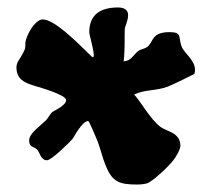

<svg xmlns="http://www.w3.org/2000/svg" viewBox="-20 -764 563 514"><path d="M500 -566C502 -570 502 -574 502 -578C502 -603 471 -624 466 -640C457 -665 468 -678 434 -678C386 -678 391 -653 376 -640C369 -633 358 -633 351 -628C338 -619 331 -600 311 -600C315 -633 313 -663 314 -687C315 -694 323 -710 323 -723C323 -738 312 -744 296 -744C241 -744 219 -718 219 -678C219 -670 231 -632 231 -617C231 -614 231 -611 229 -611C227 -611 225 -613 222 -616C184 -653 126 -712 94 -712C79 -712 58 -686 49 -656C47 -649 49 -639 46 -631C36 -608 24 -599 24 -584C24 -553 44 -543 70 -535C90 -529 157 -510 157 -496C157 -481 123 -467 120 -464C113 -458 109 -447 101 -440C87 -426 58 -407 58 -388C58 -369 70 -373 80 -363C87 -355 89 -335 106 -335C117 -335 163 -379 175 -393C177 -396 200 -440 216 -440C219 -440 234 -402 237 -396C250 -366 253 -343 265 -316C282 -276 302 -270 347 -270C357 -270 366 -271 373 -273C388 -277 433 -320 444 -335C452 -345 463 -364 463 -375C461 -410 428 -411 410 -424C382 -445 357 -492 339 -511C369 -525 396 -520 429 -532C442 -537 499 -565 500 -566Z"/></svg>

Font: Freckle Face
Style: Regular
Weight: 400
Designer: Astigmatic (AOETI)
Foundry: Astigmatic (AOETI)
Version: Version 1.000